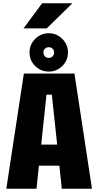

<svg xmlns="http://www.w3.org/2000/svg" viewBox="-20 -1147 610 1167"><path d="M123 -974.5 236 -1127H420L264 -974.5ZM277 -712Q228 -712 193.8 -745.8Q159.5 -779.5 159.5 -829Q159.5 -876.5 194 -910.8Q228.5 -945 277 -945Q324 -945 358.5 -910.8Q393 -876.5 393 -829Q393 -779.5 358.8 -745.8Q324.5 -712 277 -712ZM277 -795Q290.5 -795 299.8 -804.5Q309 -814 309 -829Q309 -842 299.5 -851Q290 -860 277 -860Q262.5 -860 253.2 -851.2Q244 -842.5 244 -829Q244 -813.5 253.2 -804.2Q262.5 -795 277 -795ZM355.5 0 341 -140H216.5L202 0H18.5L125 -700H432.5L539 0ZM262.5 -571.5 230.5 -268H327.5L295 -571.5Z"/></svg>

Font: League Mono Narrow ExtraBold
Style: Regular
Weight: 800
Width: 3
Designer: Tyler Finck
Foundry: The League of Moveable Type / Tyler Finck
Version: Version 2.210